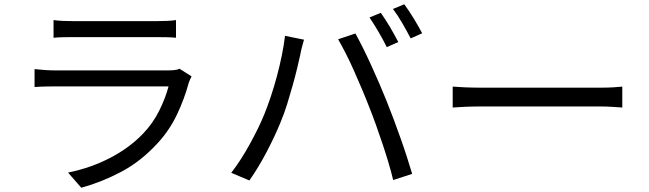

<svg xmlns="http://www.w3.org/2000/svg" viewBox="-20 -839 3040 900"><path d="M878 -481Q874 -474 870.5 -465.5Q867 -457 865 -452Q845 -377 810 -303Q775 -229 719 -168Q640 -82 548 -33.5Q456 15 361 41L299 -30Q406 -52 496.5 -99Q587 -146 651 -213Q697 -261 726.5 -320.5Q756 -380 770 -434H239Q221 -434 194.5 -433.5Q168 -433 142 -431V-515Q196 -509 239 -509H766Q783 -509 798 -510.5Q813 -512 821 -517ZM231 -745Q251 -742 274 -741Q297 -740 321 -740H714Q738 -740 762.5 -741Q787 -742 805 -745V-662Q787 -664 763 -664.5Q739 -665 713 -665H321Q298 -665 274.5 -664.5Q251 -664 231 -662Z M1765 -779Q1774 -766 1785.5 -748.5Q1797 -731 1808 -712.5Q1819 -694 1829 -675.5Q1839 -657 1847 -642L1793 -618Q1778 -649 1755 -688.5Q1732 -728 1712 -757ZM1875 -819Q1885 -805 1897 -787.5Q1909 -770 1920 -751.5Q1931 -733 1941.5 -715Q1952 -697 1959 -683L1905 -659Q1888 -692 1866 -730Q1844 -768 1822 -797ZM1218 -301Q1234 -340 1249.5 -386.5Q1265 -433 1278 -481.5Q1291 -530 1301 -579Q1311 -628 1316 -671L1405 -653Q1400 -636 1395 -616.5Q1390 -597 1387 -580Q1382 -557 1373 -519.5Q1364 -482 1352 -439Q1340 -396 1326 -351Q1312 -306 1296 -268Q1268 -199 1229.5 -126Q1191 -53 1149 7L1064 -29Q1088 -60 1110 -94.5Q1132 -129 1151.5 -164.5Q1171 -200 1188 -234.5Q1205 -269 1218 -301ZM1710 -339Q1695 -378 1676.5 -421.5Q1658 -465 1639 -508Q1620 -551 1600.5 -589Q1581 -627 1565 -655L1646 -682Q1661 -655 1680 -617Q1699 -579 1718.5 -536.5Q1738 -494 1757 -450Q1776 -406 1792 -366Q1807 -329 1824 -283.5Q1841 -238 1857.5 -191.5Q1874 -145 1888 -101.5Q1902 -58 1912 -24L1823 5Q1814 -33 1801 -76.5Q1788 -120 1773 -165Q1758 -210 1742 -254.5Q1726 -299 1710 -339Z M2102 -433Q2125 -431 2162 -429.5Q2199 -428 2241 -428H2789Q2827 -428 2853.5 -429.5Q2880 -431 2897 -433V-335Q2882 -336 2853 -338Q2824 -340 2790 -340H2241Q2199 -340 2162 -338.5Q2125 -337 2102 -335Z"/></svg>

Font: SpoqaHanSansJP-Regular
Style: Regular
Weight: 400
Designer: [Source Han Sans]
Ryoko NISHIZUKA  (kana & ideographs); Paul D. Hunt (Latin, Greek & Cyrillic); Wenlong ZHANG  (bopomofo
Foundry: Spoqa (http://bi.spoqa.com)
Version: Version 1.002.20150607